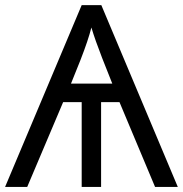

<svg xmlns="http://www.w3.org/2000/svg" viewBox="-20 -734 718 754"><path d="M449.2 -333H377V0H300.8V-333H228L86.9 0H0L300.8 -713.9H377.9L678.2 0H588.9ZM258.8 -405.8H420.9L380.9 -506.8Q353.5 -577.1 338.9 -626Q327.1 -578.1 295.9 -498Z"/></svg>

Font: XL-Viking
Style: Regular
Weight: 400
Foundry: Ascender Corporation
Version: Version 1.10 March 23, 2015